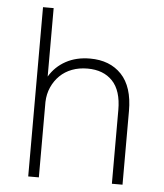

<svg xmlns="http://www.w3.org/2000/svg" viewBox="-51 -745 677 791"><g transform="rotate(5 287.5 -350.0)"><path d="M95 -700H139V-417Q164 -459 207 -482.5Q250 -506 307 -506Q389 -506 437 -455.5Q485 -405 485 -305V0H441V-305Q441 -385 403.5 -424.5Q366 -464 300 -464Q265 -464 236 -453Q207 -442 186 -421.5Q165 -401 152.5 -373Q140 -345 139 -312V0H95Z"/></g></svg>

Font: PT Root UI Web Light
Style: Regular
Weight: 300
Designer: Vitaly Kuzmin
Foundry: ParaType Ltd.
Version: Version 1.000W